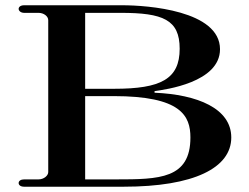

<svg xmlns="http://www.w3.org/2000/svg" viewBox="-20 -706 942 726"><path d="M302 -27.7V-342.6H409.9C664.4 -342.6 700 -268.3 700 -186.1C700 -29.7 582.2 -27.7 418.8 -27.7ZM302 -370.3V-657.4H436.6C596 -657.4 659.4 -631.7 659.4 -521.8C659.4 -406.9 588.1 -370.3 411.9 -370.3ZM71.3 0H447.5C713.9 0 854.5 -71.3 854.5 -186.1C854.5 -296 726.7 -348.5 564.4 -355.4V-361.4C605 -367.3 811.9 -394.1 811.9 -519.8C811.9 -666.3 537.6 -686.1 442.6 -686.1H71.3C58.4 -686.1 50.5 -680.2 50.5 -672.3C50.5 -665.3 58.4 -657.4 71.3 -657.4H125.7C145.5 -657.4 162.4 -644.6 162.4 -629.7V-55.4C162.4 -41.6 145.5 -27.7 125.7 -27.7H71.3C58.4 -27.7 50.5 -21.8 50.5 -13.9C50.5 -5.9 58.4 0 71.3 0Z"/></svg>

Font: Biblismive
Style: Regular
Weight: 400
Designer: Susan Drake
Foundry: Susan Drake
Version: Version 1.0; ttfautohint (v1.8.4.7-5d5b)